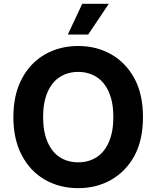

<svg xmlns="http://www.w3.org/2000/svg" viewBox="-20 -979 822 1009"><path d="M731.4 -363.8Q731.4 -244.1 687 -161.1Q642.1 -78.6 564.5 -34.2Q487.3 9.8 391.1 9.8Q293.9 9.8 216.8 -34.2Q139.6 -78.1 95.2 -161.6Q50.3 -245.6 50.3 -363.8Q50.3 -481.9 95.2 -565.9Q139.6 -649.4 216.8 -693.4Q293.9 -737.3 391.1 -737.3Q487.3 -737.3 564.5 -693.4Q641.6 -649.4 687 -565.9Q731.4 -482.9 731.4 -363.8ZM488.3 -573.7Q446.3 -601.1 391.1 -601.1Q335.4 -601.1 293.5 -573.7Q252.4 -547.4 229.5 -493.7Q206.5 -440.4 206.5 -363.8Q206.5 -287.1 229.5 -233.9Q252.9 -179.7 293.5 -153.3Q335.4 -126 391.1 -126Q446.3 -126 488.3 -153.3Q529.8 -180.2 552.7 -233.9Q575.7 -287.1 575.7 -363.8Q575.7 -440.4 552.7 -493.7Q529.8 -546.9 488.3 -573.7ZM443.4 -797.4H336.4L412.1 -959H551.8Z"/></svg>

Font: My Font
Style: Bold
Weight: 500
Designer: Rasmus Andersson
Foundry: rsms
Version: Version 0.001